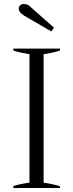

<svg xmlns="http://www.w3.org/2000/svg" viewBox="-20 -944 368 964"><path d="M102 -865Q74 -882 74 -901Q74 -910 81 -917Q88 -924 100 -924Q121 -924 138 -905L251 -805L238 -786ZM47 -10Q83 -21 128 -27V-672Q82 -679 47 -690V-700H281V-690Q247 -679 199 -672V-27Q247 -20 281 -9V0H47Z"/></svg>

Font: Trirong Light
Style: Regular
Weight: 300
Designer: Katatrad Team
Foundry: CadsonDemak
Version: Version 1.001